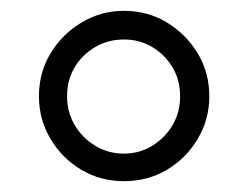

<svg xmlns="http://www.w3.org/2000/svg" viewBox="-20 -733 459 355"><path d="M209 -398Q166 -398 130.5 -419Q95 -440 73.5 -476Q52 -512 52 -555Q52 -599 73.5 -634.5Q95 -670 131 -691.5Q167 -713 209 -713Q253 -713 288.5 -691.5Q324 -670 345.5 -634.5Q367 -599 367 -555Q367 -512 345.5 -476Q324 -440 288.5 -419Q253 -398 209 -398ZM209 -449Q238 -449 261.5 -463.5Q285 -478 299 -501.5Q313 -525 313 -555Q313 -585 299 -608.5Q285 -632 261.5 -646Q238 -660 209 -660Q180 -660 156 -646Q132 -632 118 -608.5Q104 -585 104 -555Q104 -526 118 -502Q132 -478 156 -463.5Q180 -449 209 -449Z"/></svg>

Font: MuseoModerno Thin Light
Style: Regular
Weight: 300
Version: Version 1.003